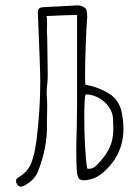

<svg xmlns="http://www.w3.org/2000/svg" viewBox="-20 -676 513 720"><path d="M59 24Q49 24 43 13Q40 9 40 3Q40 -5 48 -10Q84 -31 97 -64Q110 -97 117 -151Q131 -263 131 -370Q131 -397 129 -451L122 -627Q122 -639 126 -643.5Q130 -648 141 -649L256 -655L268 -656Q275 -656 285 -654Q287 -653 293 -650Q299 -647 302 -643Q305 -639 305 -633Q307 -627 307 -612Q307 -609 304 -567Q303 -542 301 -492Q299 -442 299 -393Q299 -358 301 -358Q348 -350 389 -325Q424 -303 435 -261Q443 -224 443 -193Q443 -117 396 -59Q376 -35 355 -20Q334 -5 307 -1Q302 0 295 0Q280 0 275 -7.5Q270 -15 268 -36Q266 -61 266 -112Q266 -142 268 -200L269 -287V-620L230 -619L204 -618Q170 -616 153 -616Q157 -616 156.5 -589.5Q156 -563 156 -562Q156 -547 157 -538L159 -396Q159 -384 158.5 -378Q158 -372 158 -369Q157 -361 156 -349.5Q155 -338 155 -322L156 -307Q157 -297 157 -276L156 -214Q159 -125 122 -32Q108 2 67 22Q61 24 59 24ZM315 -43Q329 -43 343 -57Q397 -111 403 -165Q405 -183 405 -192L404 -227Q404 -252 389 -274Q374 -296 350 -309Q326 -322 301 -322Q296 -310 296 -233Q296 -181 299 -126.5Q302 -72 307 -44Q310 -43 315 -43Z"/></svg>

Font: Amatic SC
Style: Regular
Weight: 400
Designer: Multiple Designers
Foundry: Vernon Adams
Version: Version 2.505